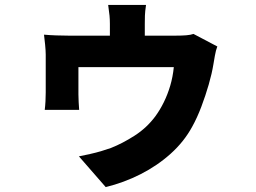

<svg xmlns="http://www.w3.org/2000/svg" viewBox="-20 -665 1040 781"><path d="M574 -645Q570 -618 569.5 -601.5Q569 -585 569 -568Q569 -557 569 -533Q569 -509 569 -484.5Q569 -460 569 -443H427Q427 -462 427 -486.5Q427 -511 427 -534Q427 -557 427 -568Q427 -585 425.5 -601.5Q424 -618 420 -645ZM864 -476Q858 -461 854 -438Q850 -415 848 -403Q842 -366 829 -321Q816 -276 799 -231Q782 -186 762 -150Q729 -89 674.5 -40Q620 9 552 43.5Q484 78 410 96L301 -29Q321 -33 346 -38.5Q371 -44 394 -51Q417 -58 431 -63Q479 -82 528 -113.5Q577 -145 612 -192Q631 -218 646.5 -249.5Q662 -281 672.5 -316.5Q683 -352 687 -392H299Q299 -382 299 -367Q299 -352 299 -335Q299 -318 299 -304Q299 -290 299 -281Q299 -267 300 -249Q301 -231 302 -218H162Q164 -234 165 -253Q166 -272 166 -289Q166 -299 166 -319.5Q166 -340 166 -365Q166 -390 166 -411Q166 -432 166 -443Q166 -458 163.5 -483.5Q161 -509 159 -524Q181 -522 208.5 -521Q236 -520 259 -520H694Q720 -520 738 -521.5Q756 -523 767 -527Z"/></svg>

Font: Noto Sans KR ExtraBold
Style: Regular
Weight: 800
Designer: Ryoko NISHIZUKA  (kana, bopomofo & ideographs); Paul D. Hunt (Latin, Greek & Cyrillic); Sandoll Communications , Soo-you
Foundry: Adobe
Version: Version 2.004-H2;hotconv 1.0.118;makeotfexe 2.5.65603